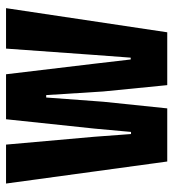

<svg xmlns="http://www.w3.org/2000/svg" viewBox="11 -585 574 636"><g transform="rotate(-90 298.0 -267.0)"><path d="M81 0 8 -534H137L163 -241L172 -120H179L190 -241L221 -534H370L405 -241L419 -121H425L434 -241L455 -534H589L509 0H334L313 -212L301 -401H293L279 -212L257 0Z"/></g></svg>

Font: Mona Sans Condensed
Style: Bold
Weight: 700
Width: 3
Designer: Deni Anggara
Foundry: GitHub
Version: Version 2.000